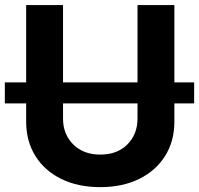

<svg xmlns="http://www.w3.org/2000/svg" viewBox="-24 -748 807 778"><path d="M762.7 -414.1V-329.1H682.6V-255.4Q682.6 -175.8 645 -116Q607.4 -56.2 539.8 -22.9Q472.2 10.3 382.3 10.3Q292 10.3 224.4 -22.9Q156.7 -56.2 119.4 -116Q82 -175.8 82 -255.4V-329.1H-4.4V-414.1H82V-727.5H231.4V-414.1H533.2V-727.5H682.6V-414.1ZM533.2 -329.1H231.4V-267.6Q231.4 -204.1 272.7 -162.8Q314 -121.6 382.3 -121.6Q451.2 -121.6 492.2 -162.8Q533.2 -204.1 533.2 -267.6Z"/></svg>

Font: Inter-Bold
Style: Bold
Weight: 700
Designer: Rasmus Andersson
Foundry: rsms
Version: Version 4.000;git-a52131595